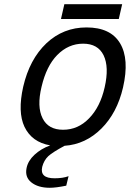

<svg xmlns="http://www.w3.org/2000/svg" viewBox="-20 -669 616 910"><path d="M559 -649 543 -579H269L285 -649ZM374 -462Q304 -462 251 -408Q200 -356 177 -258Q154 -163 182 -108Q209 -54 279 -54Q350 -54 402 -108Q455 -162 476 -255Q498 -351 471 -407Q444 -462 374 -462ZM216 221Q160 221 128 195Q97 170 106 127Q113 93 143 65Q174 36 218 20Q131 5 96 -68Q63 -138 90 -258Q120 -388 200 -464Q280 -539 390 -539Q504 -539 549 -464Q594 -389 563 -254Q535 -134 461 -60Q386 15 286 22Q230 52 209 71Q188 91 180 122Q174 149 188.5 162.5Q203 176 239 176Q278 176 305 166L294 211Q245 221 216 221Z"/></svg>

Font: Miedinger
Style: Italic
Weight: 400
Italic angle: -13°
Version: Version 001.000